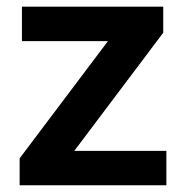

<svg xmlns="http://www.w3.org/2000/svg" viewBox="-20 -548 546 568"><path d="M472.2 -101.6V0H38.1V-79.6L299.3 -426.3H44.9V-528.3H462.9V-451.2L199.7 -101.6Z"/></svg>

Font: Vazirmatn UI SemiBold
Style: Regular
Weight: 600
Designer: Saber Rastikerdar
Foundry: Saber Rastikerdar
Version: Version 33.003